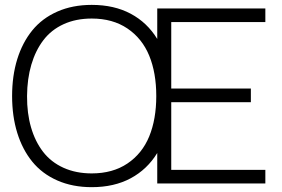

<svg xmlns="http://www.w3.org/2000/svg" viewBox="-20 -755 1162 790"><path d="M357.4 15.1Q278.3 15.1 215.8 -12.5Q153.3 -40 112.8 -89.8Q72.3 -139.6 51 -208.3Q29.8 -276.9 29.8 -359.9Q29.8 -442.9 51 -511.5Q72.3 -580.1 112.8 -629.9Q153.3 -679.7 215.8 -707.3Q278.3 -734.9 357.4 -734.9Q449.7 -734.9 517.8 -698.5Q585.9 -662.1 627 -594.7V-720.2H1071.8V-664.1H684.6V-390.6H1012.2V-334.5H684.6V-56.2H1071.8V0H627V-125.5Q585.9 -58.1 517.8 -21.5Q449.7 15.1 357.4 15.1ZM357.4 -41.5Q443.8 -41.5 504.4 -82.3Q564.9 -123 594 -193.8Q623 -264.6 623 -359.9Q623 -455.1 594 -525.9Q564.9 -596.7 504.4 -637.7Q443.8 -678.7 357.4 -678.7Q292.5 -678.7 241.7 -655.5Q190.9 -632.3 158.4 -589.6Q126 -546.9 108.9 -488.8Q91.8 -430.7 91.3 -359.9Q90.8 -289.1 107.7 -231Q124.5 -172.9 157.2 -130.4Q189.9 -87.9 241.2 -64.7Q292.5 -41.5 357.4 -41.5Z"/></svg>

Font: Manrope Light
Style: Regular
Weight: 300
Designer: Mikhail Sharanda
Foundry: Mikhail Sharanda
Version: Version 4.505;FEAKit 1.0